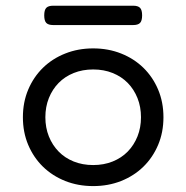

<svg xmlns="http://www.w3.org/2000/svg" viewBox="-20 -628 640 659"><path d="M437 -608.4Q453.6 -608.4 460.7 -601.1Q467.8 -593.8 467.8 -575.2Q467.8 -556.6 460.7 -549.3Q453.6 -542 437 -542H162.6Q146 -542 138.9 -549.3Q131.8 -556.6 131.8 -575.2Q131.8 -593.8 138.9 -601.1Q146 -608.4 162.6 -608.4ZM58.6 -225.6Q58.6 -277.3 76.9 -320.6Q95.2 -363.8 127.4 -395.3Q159.7 -426.8 203.9 -444.3Q248 -461.9 299.8 -461.9Q351.6 -461.9 395.8 -444.3Q439.9 -426.8 472.2 -395.3Q504.4 -363.8 522.7 -320.6Q541 -277.3 541 -225.6Q541 -173.8 522.7 -130.6Q504.4 -87.4 472.2 -55.9Q439.9 -24.4 395.8 -6.8Q351.6 10.7 299.8 10.7Q248 10.7 203.9 -6.8Q159.7 -24.4 127.4 -55.9Q95.2 -87.4 76.9 -130.6Q58.6 -173.8 58.6 -225.6ZM135.7 -225.6Q135.7 -189.9 147.7 -159.9Q159.7 -129.9 181.2 -107.9Q202.6 -85.9 232.9 -73.7Q263.2 -61.5 299.8 -61.5Q336.4 -61.5 366.7 -73.7Q397 -85.9 418.5 -107.9Q439.9 -129.9 451.9 -159.9Q463.9 -189.9 463.9 -225.6Q463.9 -261.2 451.9 -291.3Q439.9 -321.3 418.5 -343.3Q397 -365.2 366.7 -377.4Q336.4 -389.6 299.8 -389.6Q263.2 -389.6 232.9 -377.4Q202.6 -365.2 181.2 -343.3Q159.7 -321.3 147.7 -291.3Q135.7 -261.2 135.7 -225.6Z"/></svg>

Font: Courier Prime
Style: Regular
Weight: 400
Designer: Alan Dague-Greene
Foundry: Quote-Unquote Apps
Version: Version 1.203